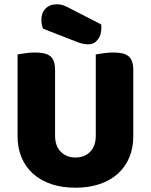

<svg xmlns="http://www.w3.org/2000/svg" viewBox="-20 -860 704 896"><path d="M602 -224Q602 -170 583.5 -125.5Q565 -81 530 -49.5Q495 -18 445 -1Q395 16 332 16Q269 16 219 -1Q169 -18 134 -49.5Q99 -81 80.5 -125.5Q62 -170 62 -224V-606Q73 -608 97 -611.5Q121 -615 143 -615Q166 -615 183.5 -611.5Q201 -608 213 -599Q225 -590 231 -574Q237 -558 237 -532V-227Q237 -179 263.5 -152Q290 -125 332 -125Q375 -125 401 -152Q427 -179 427 -227V-606Q438 -608 462 -611.5Q486 -615 508 -615Q531 -615 548.5 -611.5Q566 -608 578 -599Q590 -590 596 -574Q602 -558 602 -532ZM181 -726Q176 -737 174.5 -748Q173 -759 173 -768Q173 -800 192.5 -820Q212 -840 246 -840Q264 -840 280 -833.5Q296 -827 316 -816L452 -746Q453 -742 453 -738Q453 -734 453 -730Q453 -695 435.5 -674Q418 -653 392 -653Q367 -653 335 -666Z"/></svg>

Font: Baloo Tamma
Style: Regular
Weight: 400
Designer: Divya Kowshik and Ek Type
Foundry: Ek Type
Version: Version 1.007;PS 1.000;hotconv 1.0.88;makeotf.lib2.5.647800